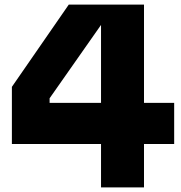

<svg xmlns="http://www.w3.org/2000/svg" viewBox="-20 -820 790 840"><path d="M610 -800V-370H742V-190H610V0H422V-190H32V-440L281 -800ZM197 -390V-370H422V-748H448Z"/></svg>

Font: Martian Mono SemiExpanded ExtraBold
Style: Regular
Weight: 800
Width: 6
Designer: Roman Shamin
Foundry: Evil Martians
Version: Version 1.000